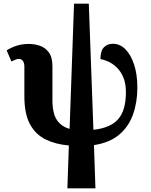

<svg xmlns="http://www.w3.org/2000/svg" viewBox="-20 -780 816 1040"><path d="M345 240 353 8Q282 2 227.5 -24.5Q173 -51 142.5 -107Q112 -163 112 -259V-418Q112 -441 103 -451Q94 -461 83 -461Q73 -461 63 -456.5Q53 -452 42 -447L16 -507Q39 -522 69 -532Q99 -542 138 -542Q166 -542 195 -532.5Q224 -523 244 -497Q264 -471 264 -420V-239Q264 -165 288.5 -129.5Q313 -94 357 -82L381 -760H461L486 -77Q579 -87 620.5 -135Q662 -183 662 -280Q662 -328 648 -361Q634 -394 612 -415Q590 -436 566.5 -446.5Q543 -457 524 -460Q524 -504 542.5 -523.5Q561 -543 592 -543Q629 -543 658.5 -514Q688 -485 706 -431.5Q724 -378 724 -305Q724 -226 700.5 -160Q677 -94 625.5 -50.5Q574 -7 489 6L497 240Z"/></svg>

Font: NotoSerif-Bold
Style: Regular
Weight: 700
Designer: Monotype Design Team
Foundry: Monotype Imaging Inc.
Version: Version 2.007; ttfautohint (v1.8) -l 8 -r 50 -G 200 -x 14 -D